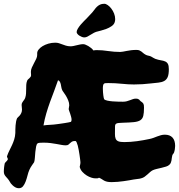

<svg xmlns="http://www.w3.org/2000/svg" viewBox="-30 -955 945 1012"><path d="M887.2 -150.9Q885.3 -146.5 882.1 -143.1Q878.9 -139.6 877.9 -134.8Q876 -128.4 875.5 -121.8Q875 -115.2 873.8 -108.9Q872.6 -102.5 870.1 -96.7Q867.7 -90.8 861.8 -85.9Q856.4 -80.6 845.7 -77.1Q835 -73.7 822.5 -70.8Q810.1 -67.9 797.4 -64.9Q784.7 -62 775.9 -58.1Q768.6 -54.7 761.7 -48.6Q754.9 -42.5 747.6 -35.9Q740.2 -29.3 732.2 -23.4Q724.1 -17.6 713.9 -15.1Q706.5 -12.7 695.1 -11.7Q683.6 -10.7 673.8 -8.8Q664.1 -6.8 650.6 -4.6Q637.2 -2.4 622.1 -0.2Q606.9 2 590.6 3.4Q574.2 4.9 559.1 4.9Q543.5 4.9 534.4 2.7Q525.4 0.5 519 -2.9Q512.7 -6.3 506.8 -10.5Q501 -14.6 492.2 -18.1H491.2Q487.8 -15.1 483.2 -15.1Q478.5 -15.1 470.2 -15.1Q462.9 -15.1 451.2 -18.8Q439.5 -22.5 427.2 -30Q415 -37.6 404.5 -48.8Q394 -60.1 390.1 -75.2Q390.1 -78.1 392.1 -85Q394 -91.8 394 -100.1Q393.6 -105.5 392.3 -115.7Q391.1 -126 389.2 -138.4Q387.2 -150.9 385 -163.8Q382.8 -176.8 379.9 -187.5Q377 -198.2 373.8 -205.1Q370.6 -211.9 367.2 -211.9Q354.5 -211.9 348.9 -208.3Q343.3 -204.6 339.1 -200.4Q335 -196.3 330.6 -192.6Q326.2 -189 315.9 -189Q306.2 -189 294.4 -191.2Q282.7 -193.4 268.3 -196Q253.9 -198.7 236.8 -200.9Q219.7 -203.1 199.2 -203.1Q188.5 -203.1 179.7 -202.4Q170.9 -201.7 168 -199.2Q162.6 -194.8 160.2 -182.1Q157.7 -169.4 156.2 -154.1Q154.8 -138.7 153.8 -123.8Q152.8 -108.9 149.9 -100.1Q148.9 -98.6 146 -94.5Q143.1 -90.3 139.2 -84.7Q135.3 -79.1 131.3 -72.5Q127.4 -65.9 125 -60.1Q119.1 -46.9 115 -30Q110.8 -13.2 105.2 1.7Q99.6 16.6 91.3 26.9Q83 37.1 68.8 37.1Q59.6 37.1 51.5 32.7Q43.5 28.3 37.4 22.7Q31.2 17.1 27.3 12Q23.4 6.8 22.9 4.9Q17.1 -5.4 11.5 -12Q5.9 -18.6 1 -23.9Q-3.9 -29.3 -6.8 -35.4Q-9.8 -41.5 -9.8 -50.8Q-9.8 -54.2 -9.5 -60.1Q-9.3 -65.9 -8.5 -72.3Q-7.8 -78.6 -6.8 -84.5Q-5.9 -90.3 -4.9 -94.2Q-3.9 -96.7 -1.2 -99.4Q1.5 -102.1 4.2 -105Q6.8 -107.9 9 -110.6Q11.2 -113.3 11.2 -116.2Q11.2 -120.1 9 -123.5Q6.8 -127 6.8 -130.9Q6.8 -131.8 7.3 -132.3Q7.8 -132.8 7.8 -133.8Q12.7 -148.4 19.8 -162.1Q26.9 -175.8 33.4 -190.2Q40 -204.6 44.9 -220Q49.8 -235.4 50.8 -253.9Q50.8 -262.7 51 -272.9Q51.3 -283.2 52 -293.7Q52.7 -304.2 54.7 -314.2Q56.6 -324.2 60.1 -332Q60.5 -333.5 64.7 -336.9Q68.8 -340.3 73.7 -345.9Q78.6 -351.6 82.3 -359.6Q85.9 -367.7 85.9 -377.9Q85.9 -383.3 85 -389.2Q84 -395 84 -400.9Q84 -407.7 86.2 -412.4Q88.4 -417 91.6 -421.1Q94.7 -425.3 97.9 -429.7Q101.1 -434.1 103 -439.9Q106.4 -450.2 107.2 -461.7Q107.9 -473.1 107.9 -484.6Q107.9 -496.1 108.4 -507.3Q108.9 -518.6 112.8 -528.8Q114.3 -533.2 117.7 -536.4Q121.1 -539.6 124.8 -542.7Q128.4 -545.9 131.1 -549.8Q133.8 -553.7 133.8 -559.1Q133.8 -563 133.3 -567.1Q132.8 -571.3 132.8 -576.2Q132.8 -587.4 137.9 -599.1Q143.1 -610.8 149.4 -622.3Q155.8 -633.8 160.9 -644.8Q166 -655.8 166 -665V-674.8Q166 -684.1 173.6 -693.8Q181.2 -703.6 194.3 -711.7Q207.5 -719.7 224.9 -724.9Q242.2 -730 261.2 -730Q272 -730 280.5 -727.3Q289.1 -724.6 297.9 -721.2Q306.6 -717.8 316.9 -714.6Q327.1 -711.4 340.8 -710.9Q348.6 -710.9 357.2 -712.6Q365.7 -714.4 374.5 -716.6Q383.3 -718.8 392.1 -720.5Q400.9 -722.2 409.2 -722.2Q413.6 -722.2 420.7 -719.5Q427.7 -716.8 435.3 -712.4Q442.9 -708 450 -702.1Q457 -696.3 461.9 -689.9V-689Q466.3 -689.9 470.7 -690.4Q475.1 -690.9 479 -690.9Q508.3 -690.9 540 -686Q571.8 -681.2 604 -681.2Q610.4 -681.2 618.7 -682.9Q627 -684.6 637.5 -686.5Q647.9 -688.5 660.6 -690.2Q673.3 -691.9 689 -691.9Q698.7 -691.9 704.6 -689.5Q710.4 -687 715.3 -683.3Q720.2 -679.7 725.3 -675Q730.5 -670.4 738.8 -666Q744.1 -663.1 752 -661.6Q759.8 -660.2 766.1 -657.2Q772.9 -653.8 778.3 -650.1Q783.7 -646.5 788.1 -645Q804.7 -639.2 818.1 -637.2Q831.5 -635.3 840.8 -631.1Q850.1 -627 855 -617.9Q859.9 -608.9 859.9 -589.8Q859.9 -563 853.8 -548.8Q847.7 -534.7 835.4 -528.1Q823.2 -521.5 805.2 -519.5Q787.1 -517.6 763.2 -515.1Q741.7 -512.7 720.9 -511.2Q700.2 -509.8 675.8 -509.8Q647.5 -509.8 612.3 -513.4Q577.1 -517.1 542 -517.1Q533.2 -517.1 527.6 -516.8Q522 -516.6 518.8 -514.4Q515.6 -512.2 514.2 -507.6Q512.7 -502.9 512.2 -494.1V-485.8Q512.2 -477.5 512.9 -468.8Q513.7 -460 514.6 -452.1Q515.6 -444.3 516.8 -439Q518.1 -433.6 519 -432.1Q523.4 -427.2 535.9 -424.6Q548.3 -421.9 563.5 -420.7Q578.6 -419.4 593.5 -419.2Q608.4 -418.9 618.2 -418.9Q629.4 -418.9 638.4 -421.4Q647.5 -423.8 655.5 -427Q663.6 -430.2 670.7 -432.6Q677.7 -435.1 685.1 -435.1Q692.9 -435.1 697 -433.6Q701.2 -432.1 703.6 -429.9Q706.1 -427.7 707.3 -425.5Q708.5 -423.3 710.9 -421.9Q716.8 -418 720.2 -415Q723.6 -412.1 725.6 -408.7Q727.5 -405.3 728.3 -400.4Q729 -395.5 729 -387.2Q729 -359.4 725.1 -344Q721.2 -328.6 709.2 -321Q697.3 -313.5 675.5 -311.3Q653.8 -309.1 618.2 -308.1Q605 -307.6 596.7 -306.9Q588.4 -306.2 584 -304Q579.6 -301.8 577.9 -297.9Q576.2 -293.9 576.2 -287.1Q576.2 -264.2 575.9 -248.8Q575.7 -233.4 579.6 -223.9Q583.5 -214.4 593.8 -210.2Q604 -206.1 625 -206.1Q657.2 -206.1 692.4 -210.9Q727.5 -215.8 756.8 -222.2Q769 -224.6 779.3 -228.5Q789.6 -232.4 799.1 -236.1Q808.6 -239.7 818.4 -242.4Q828.1 -245.1 838.9 -245.1Q865.2 -245.1 879.2 -230Q893.1 -214.8 893.1 -186Q893.1 -177.7 891.6 -168.5Q890.1 -159.2 887.2 -150.9ZM344.2 -313Q347.2 -317.4 347.2 -324.2Q347.2 -331.1 344.7 -339.8Q342.3 -348.6 339.6 -356.7Q336.9 -364.7 334.5 -371.1Q332 -377.4 332 -379.9Q332 -384.8 333.5 -389.6Q335 -394.5 335 -399.9Q335 -412.6 329.6 -425.8Q324.2 -439 317.6 -450Q311 -460.9 304.9 -469Q298.8 -477.1 297.9 -480Q294.4 -487.8 293.2 -495.8Q292 -503.9 290.3 -511.2Q288.6 -518.6 285.6 -523.9Q282.7 -529.3 275.9 -532.2Q266.1 -502.9 255.1 -474.6Q244.1 -446.3 233.6 -417.2Q223.1 -388.2 214.1 -357.7Q205.1 -327.1 199.2 -293.9Q216.3 -296.4 234.4 -297.1Q252.4 -297.9 272.9 -300.8Q275.4 -301.3 286.6 -302.7Q297.9 -304.2 310.3 -306.2Q322.8 -308.1 333 -310.1Q343.3 -312 344.2 -313ZM574.2 -836.9Q570.3 -825.2 557.6 -816.7Q544.9 -808.1 530.5 -802.7Q516.1 -797.4 503.7 -794.2Q491.2 -791 487.8 -790Q475.6 -787.6 465.8 -782.5Q456.1 -777.3 447.3 -771.7Q438.5 -766.1 430.7 -762Q422.9 -757.8 414.1 -757.8Q408.2 -757.8 401.4 -760.5Q394.5 -763.2 388.4 -767.1Q382.3 -771 378.2 -776.1Q374 -781.2 374 -786.1Q374 -793.9 380.4 -804.4Q386.7 -814.9 395.5 -825.2Q404.3 -835.4 412.8 -844Q421.4 -852.5 425.8 -856.9Q434.1 -866.2 442.1 -874.3Q450.2 -882.3 456.1 -889.2Q462.9 -896.5 468.5 -904.8Q474.1 -913.1 481.2 -919.7Q488.3 -926.3 497.3 -930.7Q506.3 -935.1 520 -935.1Q527.8 -935.1 537.8 -928.2Q547.9 -921.4 556.6 -909.9Q565.4 -898.4 571.3 -883.8Q577.1 -869.1 577.1 -854Q577.1 -844.2 574.2 -836.9Z"/></svg>

Font: Freckle Face
Style: Regular
Weight: 400
Designer: Astigmatic (AOETI)
Foundry: Astigmatic (AOETI)
Version: Version 1.000